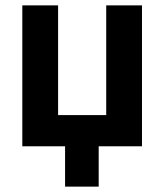

<svg xmlns="http://www.w3.org/2000/svg" viewBox="-20 -544 611 714"><path d="M222 0H63V-524H196V-116H375V-524H508V0H347V150H222Z"/></svg>

Font: IngvarSans
Style: Bold
Weight: 700
Version: Version 3.000